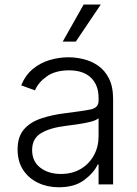

<svg xmlns="http://www.w3.org/2000/svg" viewBox="-20 -802 596 835"><path d="M235.8 12.4Q186.4 12.4 145.6 -6.9Q104.8 -26.3 80.6 -63Q56.5 -99.8 56.5 -152.3Q56.5 -206.3 83.1 -238.1Q109.7 -269.9 157.1 -286.2Q204.5 -302.6 266 -310Q334.9 -318.5 371.8 -325.5Q408.7 -332.4 408.7 -363.3V-376.1Q408.7 -432.2 375.5 -464.1Q342.3 -496.1 280.2 -496.1Q221.2 -496.1 184.1 -470.2Q147 -444.2 132.1 -409.1L72.1 -430.8Q90.6 -475.5 123.2 -502.3Q155.9 -529.1 196.4 -541Q236.9 -552.9 278.4 -552.9Q309.7 -552.9 343.4 -544.7Q377.1 -536.6 406.4 -516.5Q435.7 -496.4 453.8 -460.9Q471.9 -425.4 471.9 -370.4V0H408.7V-86.3H404.8Q387.8 -50.1 345.9 -18.8Q304 12.4 235.8 12.4ZM244.3 -45.5Q294.7 -45.5 331.7 -67.6Q368.6 -89.8 388.7 -127.1Q408.7 -164.4 408.7 -209.2V-288Q399.5 -279.1 373.9 -272.5Q348.4 -266 318.4 -261.7Q288.4 -257.5 266 -254.6Q196.7 -246.1 158.2 -222.7Q119.7 -199.2 119.7 -149.5Q119.7 -100.1 155.2 -72.8Q190.7 -45.5 244.3 -45.5ZM252.8 -621.1 343.8 -782.3H418.3L309.7 -621.1Z"/></svg>

Font: Inter UI Light
Style: Regular
Weight: 300
Designer: Rasmus Andersson
Foundry: rsms
Version: 3.2;8d6f07862